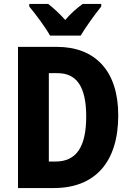

<svg xmlns="http://www.w3.org/2000/svg" viewBox="-20 -1002 664 971"><path d="M233 -822H388C412 -863 461 -931 492 -969V-982H398C371 -962 340 -937 310 -901C280 -935 249 -962 224 -982H128V-969C159 -932 212 -861 233 -822ZM578 -419C578 -644 461 -765 267 -765H71V-51H252C460 -51 578 -181 578 -419ZM416 -413C416 -260 367 -185 260 -185H227V-632H271C366 -632 416 -566 416 -413Z"/></svg>

Font: Noto Sans Tamil UI Condensed ExtraBold
Style: Regular
Weight: 800
Width: 3
Designer: Jelle Bosma - Monotype Design Team
Foundry: Monotype Imaging Inc.
Version: Version 2.004